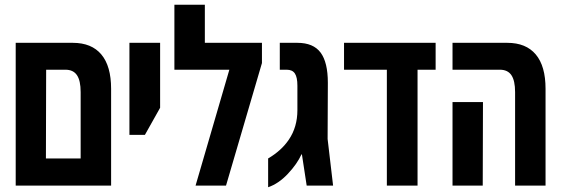

<svg xmlns="http://www.w3.org/2000/svg" viewBox="-20 -780 2369 807"><path d="M46 -600H286Q365 -600 406 -551Q447 -502 447 -407V0H46ZM319 -114V-393Q319 -441 303.5 -464Q288 -487 255 -487H174L173 -114Z M524 -600H653V-327L589 -213H524Z M1081 -600V-515L930 0H802L944 -487H713V-760H841V-600Z M1107 -114Q1163 -147 1194 -193Q1230 -246 1230 -317V-420Q1230 -455 1219.5 -471Q1209 -487 1185 -487H1156V-600H1230Q1297 -600 1327.5 -559Q1358 -518 1358 -432L1357 -196L1380 0H1269L1249 -131H1247Q1229 -91 1190 -49.5Q1151 -8 1107 7Z M1811 -487H1735V0H1606V-487H1426V-600H1811Z M2145 -393Q2145 -441 2129.5 -464Q2114 -487 2081 -487H1882V-600H2112Q2191 -600 2232 -551Q2273 -502 2273 -407V0H2145ZM1882 -351H2010L2009 0H1882Z"/></svg>

Font: Noto Sans Hebrew Cond
Style: Bold
Weight: 700
Width: 2
Designer: Monotype Design Team
Foundry: Monotype Imaging Inc.
Version: Version 1.000